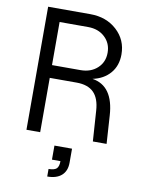

<svg xmlns="http://www.w3.org/2000/svg" viewBox="-100 -769 811 1076"><g transform="rotate(10 305.5 -231.0)"><path d="M85 0V-700.2H325.2Q416.5 -700.2 476.3 -645.5Q536.1 -590.8 536.1 -507.8Q536.1 -443.8 499.5 -401.1Q462.9 -358.4 399.9 -345.2Q520.5 -326.7 530.8 -159.2L541 0H462.9L451.2 -173.8Q446.8 -242.7 413.6 -275.9Q380.4 -309.1 315.9 -309.1H163.1V0ZM325.2 -381.8Q383.8 -381.8 420.9 -416Q458 -450.2 458 -503.9Q458 -557.6 420.9 -592.3Q383.8 -627 325.2 -627H163.1V-381.8ZM245.1 194.8Q277.3 194.8 290.3 182.9Q303.2 170.9 303.2 140.1H254.9V60.1H355V140.1Q355 187 326.4 212.4Q297.9 237.8 245.1 237.8Z"/></g></svg>

Font: Uncut Sans
Style: Regular
Weight: 400
Designer: Kasper Nordkvist
Foundry: UNCUT.wtf
Version: Version 1.304;Glyphs 3.2 (3246)